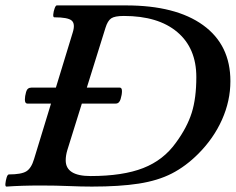

<svg xmlns="http://www.w3.org/2000/svg" viewBox="-28 -686 872 710"><path d="M-4 4Q-9 4 -8 -7Q-7 -18 -3.5 -29.5Q0 -41 5 -41Q51 -41 69.5 -52.5Q88 -64 98 -98L241 -566Q251 -598 237 -610Q223 -622 173 -622Q168 -622 169 -633Q170 -644 174 -655Q178 -666 182 -666H438Q622 -666 723 -593Q824 -520 824 -386Q824 -313 793 -243.5Q762 -174 705 -117Q659 -71 607.5 -44.5Q556 -18 485 -7Q414 4 312 4Q273 4 226 2Q179 0 125 0Q85 0 54.5 1Q24 2 -4 4ZM307 -35Q426 -35 501.5 -64.5Q577 -94 623 -159Q664 -215 681 -269Q698 -323 698 -401Q698 -508 627.5 -567.5Q557 -627 430 -627Q396 -627 383 -618Q370 -609 362 -583L221 -131Q215 -111 215 -93Q215 -35 307 -35ZM73 -303Q64 -303 64 -318Q64 -330 68.5 -346Q73 -362 88 -362H415Q423 -362 423 -349Q423 -336 418 -319.5Q413 -303 400 -303Z"/></svg>

Font: Junicode SmExp
Style: Bold Italic
Weight: 700
Width: 6
Italic angle: -11°
Designer: Peter S. Baker
Version: Version 2.205; ttfautohint (v1.8.4)